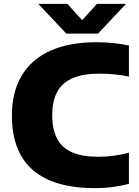

<svg xmlns="http://www.w3.org/2000/svg" viewBox="-20 -970 722 1000"><path d="M475.5 10Q370 10 289 -13Q208 -36 153 -82.8Q98 -129.5 70 -200.8Q42 -272 42 -368Q42 -490 92.5 -575.2Q143 -660.5 241 -705.2Q339 -750 482.5 -750Q527.5 -750 569.5 -745.8Q611.5 -741.5 651.5 -733V-571Q616 -578.5 578 -582.5Q540 -586.5 499 -586.5Q413.5 -586.5 359 -563.2Q304.5 -540 278.2 -492Q252 -444 252 -370Q252 -295 277.8 -247Q303.5 -199 356.5 -176.2Q409.5 -153.5 491.5 -153.5Q533.5 -153.5 573.8 -159Q614 -164.5 651.5 -174.5V-12.5Q613.5 -2 567.8 4Q522 10 475.5 10ZM325.5 -795 179.5 -950H331L423.5 -847.5H392.5L485 -950H636.5L490.5 -795Z"/></svg>

Font: Encode Sans SemiExpanded ExtraBold
Style: Regular
Weight: 800
Width: 6
Designer: Multiple Designers
Foundry: Impallari Type
Version: Version 3.002